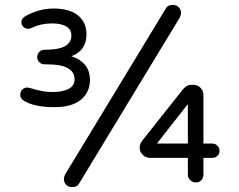

<svg xmlns="http://www.w3.org/2000/svg" viewBox="-20 -744 980 788"><path d="M242.2 -9.8Q242.2 -16.6 247.1 -27.8L661.1 -710Q668.9 -724.1 689 -724.1Q703.6 -724.1 713.4 -714.4Q723.1 -704.6 723.1 -689.9Q723.1 -684.6 717.8 -671.9L304.2 9.8Q296.4 23.9 275.9 23.9Q261.2 23.9 251.7 14.4Q242.2 4.9 242.2 -9.8ZM349.1 -416Q349.1 -365.7 312.3 -335Q275.4 -304.2 203.1 -304.2Q123.5 -304.2 80.1 -329.1Q63 -338.4 63 -356Q63 -367.7 71.5 -376.2Q80.1 -384.8 91.8 -384.8Q93.3 -384.8 103 -382.8Q156.2 -366.2 193.8 -366.2Q237.3 -366.2 261.7 -379.2Q286.1 -392.1 286.1 -418Q286.1 -480 173.8 -480H163.1Q150.4 -480 141.6 -488.5Q132.8 -497.1 132.8 -509.8Q132.8 -522.5 141.6 -531.2Q150.4 -540 163.1 -540H168Q272.9 -540 272.9 -598.1Q272.9 -623.5 251.5 -635.7Q230 -647.9 194.8 -647.9Q147.5 -647.9 108.9 -628.9Q103 -626 96.2 -626Q84.5 -626 76.2 -633.5Q67.9 -641.1 67.9 -652.8Q67.9 -669.4 86.9 -679.2Q142.1 -709 199.2 -709Q266.1 -709 300.5 -680.4Q335 -651.9 335 -603Q335 -536.6 272.9 -513.2Q307.6 -502.4 328.4 -478.3Q349.1 -454.1 349.1 -416ZM851.1 -96.2H814.9V-26.9Q814.9 -13.7 806.2 -4.4Q797.4 4.9 783.2 4.9Q770.5 4.9 760.7 -4.6Q751 -14.2 751 -26.9V-96.2H595.2Q578.1 -96.2 565.7 -108.6Q553.2 -121.1 553.2 -138.2Q553.2 -153.3 564 -167L729 -375Q745.6 -396 765.1 -396H772.9Q790.5 -396 802.7 -383.8Q814.9 -371.6 814.9 -354V-154.8H851.1Q863.8 -154.8 872.3 -146.2Q880.9 -137.7 880.9 -125Q880.9 -112.3 872.3 -104.2Q863.8 -96.2 851.1 -96.2ZM751 -154.8V-316.9L624 -154.8Z"/></svg>

Font: Aka-Acid-Varela
Style: Regular
Weight: 400
Designer: Joe Prince, Avraham Cornfeld, Cyberella
Foundry: Joe Prince, Avraham Cornfeld, Cyberella
Version: Version 2.000; ttfautohint (v1.5.33-1714) -l 8 -r 50 -G 200 